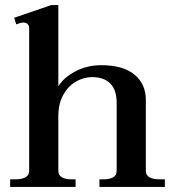

<svg xmlns="http://www.w3.org/2000/svg" viewBox="-20 -737 690 757"><path d="M630 -30V0H372V-30H389Q412 -30 426 -38Q440 -46 440 -63V-331Q440 -382 415 -407.5Q390 -433 343 -433Q311 -433 280.5 -416Q250 -399 230 -364Q210 -329 210 -279V-63Q210 -46 224 -38Q238 -30 261 -30H278V0H20V-30H41Q66 -30 80.5 -38Q95 -46 95 -63V-624Q95 -648 71 -648Q63 -648 44 -641L36 -667L182 -717H210V-397Q233 -433 279 -456.5Q325 -480 379 -480Q465 -480 510 -443Q555 -406 555 -343V-63Q555 -46 569.5 -38Q584 -30 609 -30Z"/></svg>

Font: Taviraj Medium
Style: Regular
Weight: 500
Designer: Katatrad Team
Foundry: CadsonDemak
Version: Version 1.030